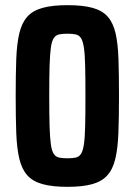

<svg xmlns="http://www.w3.org/2000/svg" viewBox="-20 -716 522 744"><path d="M241.4 8Q183 8 145.2 -2.4Q107.5 -12.7 86.1 -36.3Q64.8 -59.9 55 -100.3Q45.3 -140.8 43 -200.9Q40.8 -261 40.8 -344Q40.8 -427 43 -487.1Q45.3 -547.2 55 -587.7Q64.8 -628.1 86.1 -651.7Q107.5 -675.3 145.2 -685.6Q183 -696 241.4 -696Q301 -696 338.6 -685.6Q376.1 -675.3 397.2 -651.7Q418.2 -628.1 427.7 -587.7Q437.1 -547.2 439.1 -487.1Q441.1 -427 441.1 -344Q441.1 -261 438.8 -200.9Q436.5 -140.8 426.8 -100.3Q417.1 -59.9 395.7 -36.3Q374.4 -12.7 337.1 -2.4Q299.9 8 241.4 8ZM241.4 -102.6Q260.5 -102.6 273.5 -105.4Q286.5 -108.2 294 -119.9Q301.4 -131.6 305.2 -157.1Q309 -182.5 310 -228.1Q311.1 -273.7 311.1 -344Q311.1 -414.3 310 -459.7Q309 -505 305.2 -530.7Q301.4 -556.4 294 -568.1Q286.5 -579.8 273.5 -582.6Q260.5 -585.4 241.4 -585.4Q221.8 -585.4 208.9 -582.6Q195.9 -579.8 188.2 -568.1Q180.4 -556.4 177 -530.7Q173.5 -505 172.1 -460Q170.8 -414.9 170.8 -344Q170.8 -273.7 172.1 -228.1Q173.5 -182.5 177 -157.1Q180.4 -131.6 188.2 -119.9Q195.9 -108.2 208.9 -105.4Q221.8 -102.6 241.4 -102.6Z"/></svg>

Font: Saira Thin Condensed
Style: Regular
Weight: 100
Width: 3
Version: Version 1.101